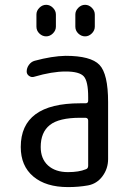

<svg xmlns="http://www.w3.org/2000/svg" viewBox="-20 -760 540 790"><path d="M309.6 -275.4Q222.7 -275.4 185.1 -245.6Q147.5 -215.8 147.5 -155.3Q147.5 -106.4 177.7 -79.1Q208 -51.8 259.8 -51.8Q304.7 -51.8 333 -63.5Q342.8 -66.4 342.8 -78.1V-263.7Q342.8 -274.4 332 -275.4ZM259.8 9.8Q168.9 9.8 117.2 -33.7Q65.4 -77.1 65.4 -155.3Q65.4 -335 309.6 -335H332Q342.8 -335 342.8 -345.7V-360.4Q342.8 -425.8 324.7 -445.8Q306.6 -465.8 250 -465.8Q194.3 -465.8 121.1 -444.3Q110.4 -440.4 100.1 -447.3Q89.8 -454.1 89.8 -465.8Q89.8 -480.5 99.1 -493.2Q108.4 -505.9 122.1 -509.8Q194.3 -529.3 250 -530.3Q353.5 -530.3 389.2 -493.2Q424.8 -456.1 424.8 -339.8V-105.5Q424.8 -66.4 401.9 -35.2Q378.9 -3.9 341.8 2.9Q303.7 9.8 259.8 9.8ZM290 -700.2Q290 -715.8 302.2 -728Q314.5 -740.2 330.1 -740.2Q345.7 -740.2 357.9 -728Q370.1 -715.8 370.1 -700.2V-650.4Q370.1 -634.8 357.9 -622.6Q345.7 -610.4 330.1 -610.4Q314.5 -610.4 302.2 -622.1Q290 -633.8 290 -650.4ZM129.9 -700.2Q129.9 -715.8 142.1 -728Q154.3 -740.2 169.9 -740.2Q185.5 -740.2 197.8 -728Q210 -715.8 210 -700.2V-650.4Q210 -634.8 197.8 -622.6Q185.5 -610.4 169.9 -610.4Q154.3 -610.4 142.1 -622.1Q129.9 -633.8 129.9 -650.4Z"/></svg>

Font: Rounded-X Mgen+ 1mn regular
Style: Regular
Weight: 400
Designer: [Source Han Sans]
Ryoko NISHIZUKA  (kana & ideographs); Paul D. Hunt (Latin, Greek & Cyrillic); Wenlong ZHANG  (bopomofo
Version: Version 1.059.20150602